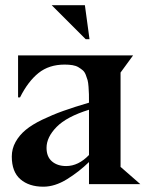

<svg xmlns="http://www.w3.org/2000/svg" viewBox="-20 -701 574 731"><path d="M318.8 -110.8V-283.2Q233.9 -256.8 195.6 -217.8Q157.2 -178.7 157.2 -138.2Q157.2 -104 178 -86.4Q198.7 -68.8 231.9 -68.8Q278.3 -68.8 318.8 -110.8ZM514.2 0H318.8V-84Q280.8 -46.9 234.9 -18.6Q189 9.8 145 9.8Q90.3 9.8 57.6 -18.6Q24.9 -46.9 24.9 -105Q24.9 -134.8 39.3 -160.6Q53.7 -186.5 77.9 -206.5Q102.1 -226.6 141.1 -245.4Q180.2 -264.2 221.2 -278.8Q262.2 -293.5 318.8 -310.1Q318.8 -330.6 318.6 -342.3Q318.4 -354 317.1 -370.4Q315.9 -386.7 313.5 -395.8Q311 -404.8 306.6 -416Q302.2 -427.2 295.4 -433.1Q288.6 -439 279.1 -444.8Q269.5 -450.7 256.1 -452.9Q242.7 -455.1 226.1 -455.1Q166.5 -455.1 126.5 -422.9Q86.4 -390.6 56.2 -330.1H48.8V-490.2H486.8L439 -424.8V-64.9H439.9ZM320.8 -551.8H306.2L176.8 -681.2H303.2Z"/></svg>

Font: Bluu Next
Style: Bold
Weight: 700
Designer: Jean-Baptiste Morizot, Igor Stepanchenko (Cyrillic)
Foundry: Igor Stepanchenko
Version: Version 1.005